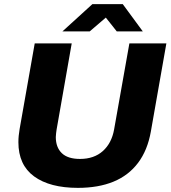

<svg xmlns="http://www.w3.org/2000/svg" viewBox="-20 -897 825 929"><path d="M357 12Q221 12 145 -43.5Q69 -99 69 -209Q69 -224 70.5 -240Q72 -256 75 -273L148 -687H327L254 -271Q253 -263 251.5 -253Q250 -243 250 -234Q250 -184 279 -156Q308 -128 367 -128Q435 -128 477.5 -166Q520 -204 532 -270L606 -687H785L710 -261Q694 -170 648 -109Q602 -48 529 -18Q456 12 357 12ZM282 -745 427 -877H574L671 -745H545L469 -841H526L414 -745Z"/></svg>

Font: Archivo SemiBold ExtraBold
Style: Italic
Weight: 800
Italic angle: -10°
Version: Version 2.001